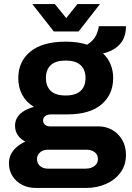

<svg xmlns="http://www.w3.org/2000/svg" viewBox="-20 -743 651 945"><path d="M155 182Q119 182 89.5 167Q60 152 42 124.5Q24 97 24 61Q24 35 34.5 15Q45 -5 63.5 -20.5Q82 -36 105 -46Q81 -58 67.5 -78Q54 -98 54 -125Q54 -148 66 -166.5Q78 -185 99.5 -197.5Q121 -210 147 -217Q109 -240 89.5 -276Q70 -312 70 -359Q70 -440 129.5 -489Q189 -538 303 -538Q364 -538 409 -523Q443 -545 454.5 -572.5Q466 -600 466 -614H600Q600 -558 569.5 -525Q539 -492 487 -480Q511 -458 524 -427Q537 -396 537 -359Q537 -278 479.5 -229Q422 -180 311 -180H231Q214 -180 203 -172Q192 -164 192 -150Q192 -138 201 -129.5Q210 -121 225 -121H464Q502 -121 532.5 -103.5Q563 -86 581.5 -54.5Q600 -23 600 20Q600 69 573.5 105.5Q547 142 502.5 162Q458 182 404 182ZM215 87H402Q428 87 445 74Q462 61 462 40Q462 18 446 6Q430 -6 408 -6H215Q192 -6 177 7Q162 20 162 40Q162 61 177 74Q192 87 215 87ZM303 -273Q352 -273 376.5 -295.5Q401 -318 401 -359Q401 -400 376.5 -422.5Q352 -445 303 -445Q254 -445 230 -422.5Q206 -400 206 -359Q206 -318 230 -295.5Q254 -273 303 -273ZM245 -588 139 -723H250L306 -654L361 -723H472L367 -588Z"/></svg>

Font: Archivo VF Beta
Style: Regular
Weight: 400
Designer: Hector Gatti
Foundry: Omnibus-Type
Version: Version 1.002